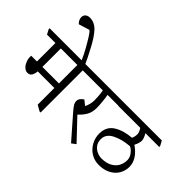

<svg xmlns="http://www.w3.org/2000/svg" viewBox="-188 -1476 1971 1971"><g transform="rotate(45 798.0 -490.0)"><path d="M626 -593V-580H515V32H500L437 -4V-246H196Q193 -210 178.5 -185Q164 -160 132 -160Q107 -160 86 -177Q65 -194 52 -222Q34 -258 34 -297L35 -312H118V-580H-4L-31 -631V-645H597ZM437 -312V-580H197V-312Z M411 -799Q464 -699 489 -642H435Q423 -671 408 -701.5Q393 -732 382 -751Q339 -828 311.5 -871Q284 -914 269 -922L152 -886Q138 -897 128 -916Q118 -935 118 -955Q118 -983 136.5 -999Q155 -1015 186 -1015Q253 -1015 304.5 -960Q356 -905 411 -799Z M1034 -582H873Q881 -540 885.5 -490.5Q890 -441 890 -408Q890 -346 864.5 -301.5Q839 -257 797 -220L1006 1L960 35L751 -204Q717 -243 703.5 -265.5Q690 -288 690 -313Q690 -333 705.5 -352Q721 -371 738 -380L791 -338Q802 -357 810 -387.5Q818 -418 818 -448Q818 -476 815 -514Q812 -552 806 -580H621L594 -631V-645H1007L1035 -593Z M1627 -579H1425Q1455 -531 1455 -498Q1455 -463 1430 -415Q1555 -328 1555 -218Q1555 -161 1526.5 -113Q1498 -65 1444 -37Q1390 -9 1317 -9Q1253 -9 1202 -41Q1151 -73 1122 -126.5Q1093 -180 1093 -240Q1093 -341 1169 -390Q1245 -439 1362 -448Q1376 -480 1376 -513Q1376 -540 1350 -580H1030L1003 -631V-645H1598L1626 -593ZM1408 -372Q1300 -364 1222.5 -324.5Q1145 -285 1145 -212Q1145 -167 1167.5 -136.5Q1190 -106 1223.5 -91Q1257 -76 1290 -76Q1357 -76 1402.5 -100.5Q1448 -125 1469.5 -164.5Q1491 -204 1491 -251Q1491 -291 1464 -325.5Q1437 -360 1408 -372Z"/></g></svg>

Font: Martel
Style: Regular
Weight: 400
Designer: Dan Reynolds
Foundry: Dan Reynolds
Version: Version 1.001; ttfautohint (v1.1) -l 5 -r 5 -G 72 -x 0 -D la